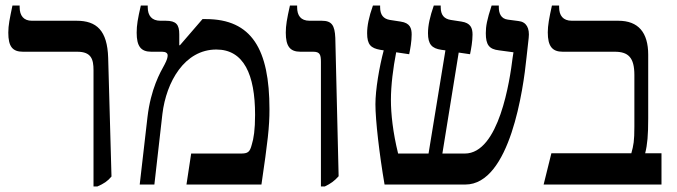

<svg xmlns="http://www.w3.org/2000/svg" viewBox="-20 -667 2447 694"><path d="M318 7H332C355 -3 369 -12 383 -29L371 -458C368 -557 329 -592 257 -592H95C66 -592 51 -610 51 -641V-647H25C15 -599 10 -576 10 -549C10 -499 25 -480 63 -480H259C310 -480 318 -453 318 -413Z M485 0H538L567 -255C581 -371 647 -488 762 -488C861 -488 902 -398 902 -252C902 -198 897 -166 890 -144C883 -117 876 -112 850 -112H671L654 0H925C948 -157 954 -208 954 -272C954 -489 890 -598 724 -598H712L630 -503L628 -504V-543C628 -578 617 -592 579 -592H560C529 -592 514 -610 514 -641V-647H489C478 -599 474 -576 474 -549C474 -500 489 -480 527 -480H566C579 -480 586 -475 586 -467C586 -460 584 -451 575 -434C559 -405 525 -346 513 -243Z M1140 7H1154C1175 -3 1189 -13 1204 -30L1192 -530C1190 -576 1179 -592 1143 -592H1099C1067 -592 1054 -611 1054 -641V-647H1028C1017 -598 1013 -575 1013 -549C1013 -500 1028 -480 1066 -480H1112C1136 -480 1140 -470 1140 -443Z M1370 0H1662C1824 0 1872 -348 1883 -458L1891 -530C1895 -565 1883 -588 1854 -591L1816 -596C1790 -599 1783 -620 1783 -641V-647H1757C1740 -595 1736 -572 1736 -547C1736 -505 1748 -489 1784 -485L1836 -478L1833 -459C1823 -377 1784 -112 1660 -112H1579L1638 -477L1679 -471C1683 -490 1688 -518 1688 -542C1688 -566 1681 -584 1648 -589L1609 -595C1585 -599 1573 -613 1573 -641V-647H1548C1534 -607 1527 -575 1527 -547C1527 -507 1541 -492 1575 -487L1590 -485L1529 -112H1419C1400 -189 1393 -256 1393 -306C1393 -359 1401 -421 1412 -478L1459 -471C1463 -490 1468 -518 1468 -542C1468 -564 1463 -584 1428 -589L1389 -595C1366 -599 1354 -613 1354 -641V-647H1328C1313 -605 1307 -573 1307 -547C1307 -505 1321 -493 1354 -487L1367 -485C1351 -425 1337 -343 1337 -290C1337 -233 1351 -111 1370 0Z M1945 0H2371V-113H2312C2320 -144 2323 -179 2323 -239V-469C2323 -550 2287 -592 2215 -592H2047C2015 -592 2001 -611 2001 -641V-647H1975C1965 -602 1960 -575 1960 -550C1960 -500 1976 -480 2014 -480H2202C2251 -480 2273 -459 2273 -396V-209C2273 -157 2270 -142 2262 -113H1973Z"/></svg>

Font: Noto Serif Hebrew SemiCondensed Medium
Style: Regular
Weight: 500
Width: 4
Designer: Monotype Design Team
Foundry: Monotype Imaging Inc.
Version: Version 2.004